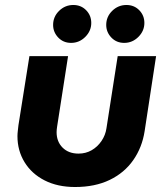

<svg xmlns="http://www.w3.org/2000/svg" viewBox="-20 -738 665 770"><path d="M606 -513 560 -212Q550 -147 514.5 -96Q479 -45 420 -16.5Q361 12 281 12Q211 12 159 -14.5Q107 -41 78.5 -87.5Q50 -134 50 -192Q50 -202 51.5 -214Q53 -226 54 -236L98 -513H253L209 -230Q208 -224 207.5 -218Q207 -212 207 -208Q207 -170 231 -146Q255 -122 295 -122Q324 -122 347.5 -135.5Q371 -149 387 -172.5Q403 -196 407 -224L452 -513ZM478 -566Q447 -566 426.5 -587.5Q406 -609 406 -638Q406 -671 430 -694.5Q454 -718 487 -718Q518 -718 538.5 -697Q559 -676 559 -646Q559 -614 535 -590Q511 -566 478 -566ZM265 -566Q234 -566 213.5 -587.5Q193 -609 193 -638Q193 -671 217 -694.5Q241 -718 274 -718Q305 -718 325.5 -697Q346 -676 346 -646Q346 -614 322 -590Q298 -566 265 -566Z"/></svg>

Font: MuseoModerno
Style: Bold Italic
Weight: 700
Italic angle: -9°
Designer: Pablo Cosgaya, Héctor Gatti, Marcela Romero, and the Authors of The MuseoModerno Project.
Foundry: Omnibus-Type Team
Version: Version 1.003